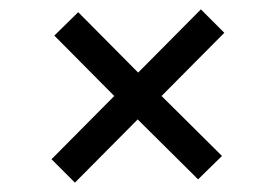

<svg xmlns="http://www.w3.org/2000/svg" viewBox="-20 -496 590 410"><path d="M140 -106 90 -156 224 -291 96 -420 147 -470 275 -341 409 -476 459 -426 325 -291 454 -163 403 -113 274 -241Z"/></svg>

Font: DM Sans
Style: Regular
Weight: 400
Designer: Colophon Foundry, Jonny Pinhorn
Foundry: Colophon Foundry
Version: Version 4.004; ttfautohint (v1.8.4.7-5d5b)